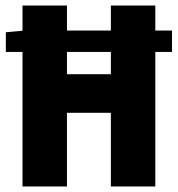

<svg xmlns="http://www.w3.org/2000/svg" viewBox="-20 -671 640 691"><path d="M1 -484V-555L67 -561H599V-484ZM61 0V-651H221V-404H379V-651H539V0H379V-265H221V0Z"/></svg>

Font: Source Code Pro ExtraBold
Style: Regular
Weight: 800
Monospace: yes
Designer: Paul D. Hunt, Teo Tuominen
Foundry: Adobe Systems Incorporated
Version: Version 1.018;hotconv 1.0.116;makeotfexe 2.5.65601